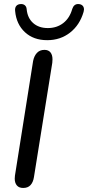

<svg xmlns="http://www.w3.org/2000/svg" viewBox="-20 -924 436 951"><path d="M53 -39Q53 -49 54 -54L144 -622Q149 -647 163 -662Q177 -677 200 -677Q220 -677 230 -664.5Q240 -652 240 -630Q240 -619 239 -613L148 -46Q144 -21 131 -7Q118 7 95 7Q74 7 63.5 -5.5Q53 -18 53 -39ZM55 -869Q53 -886 61 -895Q69 -904 85 -904Q96 -904 103.5 -897.5Q111 -891 112 -879Q116 -835 144 -810Q172 -785 217 -785Q261 -785 293 -809.5Q325 -834 338 -880Q346 -904 367 -904Q380 -904 388 -897Q396 -890 396 -877L394 -865Q375 -800 327 -762.5Q279 -725 214 -725Q146 -725 103.5 -764.5Q61 -804 55 -869Z"/></svg>

Font: SN Pro
Style: Italic
Weight: 400
Italic angle: -9°
Designer: Tobias Whetton
Foundry: Supernotes
Version: Version 1.003